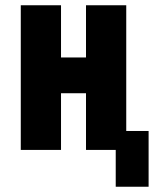

<svg xmlns="http://www.w3.org/2000/svg" viewBox="-20 -570 640 730"><path d="M420 0H307V-215.5H212V0H59V-550H212V-351.5H307V-550H460V-72H545V140H420Z"/></svg>

Font: JuliaMono Black
Style: Regular
Weight: 900
Monospace: yes
Designer: cormullion
Foundry: corm
Version: Version 0.054; ttfautohint (v1.8.4)